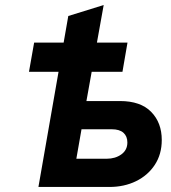

<svg xmlns="http://www.w3.org/2000/svg" viewBox="-20 -742 679 762"><path d="M132.5 0 251 -678.5 391.5 -722 323 -341H456Q538 -341 580 -298Q622 -255 622 -186.5Q622 -130 594.5 -88Q567 -46 520 -23Q473 0 414 0ZM283 -112H403.5Q437.5 -112 461.5 -129.2Q485.5 -146.5 485.5 -176.5Q485.5 -201 470 -215Q454.5 -229 423.5 -229H303.5ZM95 -457 115.5 -573H486L466 -457Z"/></svg>

Font: Overpass ExtraBold
Style: Italic
Weight: 800
Italic angle: -10°
Designer: Delve Withrington, Dave Bailey, Thomas Jockin
Foundry: Delve Fonts LLC
Version: Version 4.000